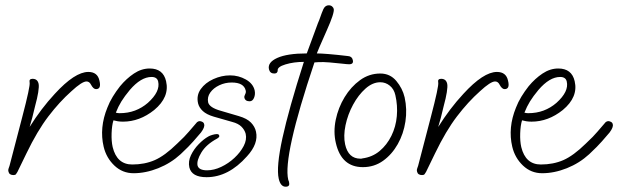

<svg xmlns="http://www.w3.org/2000/svg" viewBox="-20 -637 2338 726"><path d="M31 25Q15 25 12 12Q10 6 12.5 0Q15 -6 16 -10L64 -194Q95 -312 92 -325Q89 -339 103 -339Q122 -339 126 -320Q128 -310 124.5 -288Q121 -266 113 -237Q101 -185 92 -157Q114 -192 137.5 -223Q161 -254 187 -282Q263 -365 314 -365Q349 -365 356 -332Q364 -300 343 -300Q333 -300 324 -317Q318 -329 307 -329Q290 -329 250 -292Q205 -252 163 -197Q121 -142 80 -57L46 13Q43 18 40.5 21.5Q38 25 31 25Z M485 18Q443 18 412.5 -11Q382 -40 372 -82Q355 -154 386 -230Q394 -251 406.5 -271.5Q419 -292 434 -311Q458 -340 486.5 -359Q515 -378 546 -378Q597 -378 608 -330Q622 -270 563 -221Q508 -177 445 -177Q434 -177 425 -178.5Q416 -180 409 -182Q403 -163 402 -133Q401 -103 406 -81Q422 -15 480 -15Q527 -15 565 -31.5Q603 -48 650 -94Q680 -122 694 -139Q708 -156 725 -175Q730 -179 735 -179Q740 -179 745.5 -176Q751 -173 752 -167Q755 -156 740 -136Q726 -120 711 -102.5Q696 -85 663 -54Q626 -20 578.5 -1Q531 18 485 18ZM432 -209Q464 -209 490.5 -219Q517 -229 539 -248Q587 -291 578 -329Q574 -346 553 -346Q513 -346 471 -297Q451 -273 439 -253.5Q427 -234 418 -211Q425 -209 432 -209Z M761 33Q705 33 696 -4Q691 -27 702 -50Q713 -73 731.5 -92Q750 -111 768 -121Q773 -124 783 -127Q793 -130 800 -130Q808 -130 809 -124Q811 -119 801 -113Q760 -91 741.5 -60.5Q723 -30 727 -11Q732 7 763 7Q789 7 816.5 -6Q844 -19 866.5 -40Q889 -61 901.5 -85Q914 -109 909 -131Q905 -146 893 -158Q881 -170 858 -176L788 -196Q761 -204 747 -217Q733 -230 729 -246Q722 -276 739 -300Q756 -324 787 -338Q818 -352 850 -352Q882 -352 909.5 -336.5Q937 -321 943 -295Q946 -280 940.5 -267Q935 -254 924 -254Q907 -254 904 -268Q903 -273 907 -280.5Q911 -288 909 -295Q902 -325 856 -325Q831 -325 809 -314.5Q787 -304 775 -287Q763 -270 767 -250Q772 -230 815 -218L883 -198Q914 -189 929 -173.5Q944 -158 948 -139Q958 -94 914 -46Q844 33 761 33Z M1060 69Q1041 69 1034 39Q1024 -5 1048 -115Q1072 -225 1129 -403Q1091 -403 1059.5 -393.5Q1028 -384 1030 -370Q1030 -366 1027 -362.5Q1024 -359 1017 -359Q1001 -359 997 -375Q991 -401 1028.5 -418Q1066 -435 1140 -435L1182 -549Q1187 -560 1191.5 -573.5Q1196 -587 1203 -603Q1210 -617 1223 -617Q1231 -617 1236 -612.5Q1241 -608 1242 -603Q1245 -588 1216 -523Q1180 -442 1178 -435Q1193 -435 1223.5 -432.5Q1254 -430 1296 -425Q1311 -424 1314 -410Q1318 -394 1300 -394Q1293 -394 1271.5 -396.5Q1250 -399 1225.5 -401Q1201 -403 1184 -402L1169 -401Q1049 -44 1070 43L1073 51V53Q1077 69 1060 69Z M1352 -5Q1271 -5 1250 -96Q1240 -138 1249.5 -184Q1259 -230 1283 -269.5Q1307 -309 1341.5 -334Q1376 -359 1418 -359Q1455 -359 1478.5 -331Q1502 -303 1510 -269Q1520 -224 1513 -177.5Q1506 -131 1484 -92Q1462 -53 1428.5 -29Q1395 -5 1352 -5ZM1343 -37Q1349 -37 1350 -38Q1388 -43 1415.5 -66Q1443 -89 1460 -123.5Q1477 -158 1480.5 -198Q1484 -238 1475 -277Q1470 -300 1454 -313Q1438 -326 1418 -326Q1389 -326 1362 -302Q1335 -278 1315 -241Q1295 -204 1286.5 -163.5Q1278 -123 1285 -91Q1297 -37 1343 -37Z M1576 25Q1560 25 1557 12Q1555 6 1557.5 0Q1560 -6 1561 -10L1609 -194Q1640 -312 1637 -325Q1634 -339 1648 -339Q1667 -339 1671 -320Q1673 -310 1669.5 -288Q1666 -266 1658 -237Q1646 -185 1637 -157Q1659 -192 1682.5 -223Q1706 -254 1732 -282Q1808 -365 1859 -365Q1894 -365 1901 -332Q1909 -300 1888 -300Q1878 -300 1869 -317Q1863 -329 1852 -329Q1835 -329 1795 -292Q1750 -252 1708 -197Q1666 -142 1625 -57L1591 13Q1588 18 1585.5 21.5Q1583 25 1576 25Z M2030 18Q1988 18 1957.5 -11Q1927 -40 1917 -82Q1900 -154 1931 -230Q1939 -251 1951.5 -271.5Q1964 -292 1979 -311Q2003 -340 2031.5 -359Q2060 -378 2091 -378Q2142 -378 2153 -330Q2167 -270 2108 -221Q2053 -177 1990 -177Q1979 -177 1970 -178.5Q1961 -180 1954 -182Q1948 -163 1947 -133Q1946 -103 1951 -81Q1967 -15 2025 -15Q2072 -15 2110 -31.5Q2148 -48 2195 -94Q2225 -122 2239 -139Q2253 -156 2270 -175Q2275 -179 2280 -179Q2285 -179 2290.5 -176Q2296 -173 2297 -167Q2300 -156 2285 -136Q2271 -120 2256 -102.5Q2241 -85 2208 -54Q2171 -20 2123.5 -1Q2076 18 2030 18ZM1977 -209Q2009 -209 2035.5 -219Q2062 -229 2084 -248Q2132 -291 2123 -329Q2119 -346 2098 -346Q2058 -346 2016 -297Q1996 -273 1984 -253.5Q1972 -234 1963 -211Q1970 -209 1977 -209Z"/></svg>

Font: Oooh Baby
Style: Normal
Weight: 400
Designer: Robert E. Leuschke
Foundry: Robert E. Leuschke
Version: Version 1.011; ttfautohint (v1.8.3)